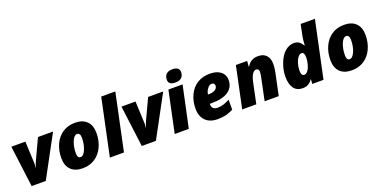

<svg xmlns="http://www.w3.org/2000/svg" viewBox="-17 -1592 4791 2418"><g transform="rotate(-20 2378.5 -383.5)"><path d="M113.8 0 43 -553.2H231L244.1 -258.8Q244.1 -223.1 240.2 -201.2H244.1Q244.6 -208 252.9 -231.9Q261.2 -255.9 270.5 -275.9Q279.8 -295.9 399.9 -553.2H602.1L303.2 0Z M797.9 9.8Q695.8 9.8 640.4 -45.4Q585 -100.6 585 -203.1Q585 -305.7 623.8 -388.4Q662.6 -471.2 732.9 -517.1Q803.2 -563 897 -563Q999 -563 1054.4 -507.8Q1109.9 -452.6 1109.9 -350.1Q1109.9 -247.6 1071 -164.8Q1032.2 -82 961.9 -36.1Q891.6 9.8 797.9 9.8ZM875 -420.9Q835 -420.9 806.4 -352.8Q777.8 -284.7 777.8 -196.8Q777.8 -131.8 818.8 -131.8Q858.4 -131.8 887.7 -199.7Q917 -267.6 917 -356Q917 -388.2 905.8 -404.5Q894.5 -420.9 875 -420.9Z M1351.1 0H1162.1L1322.8 -759.8H1511.7Z M1589.8 0 1519 -553.2H1707L1720.2 -258.8Q1720.2 -223.1 1716.3 -201.2H1720.2Q1720.7 -208 1729 -231.9Q1737.3 -255.9 1746.6 -275.9Q1755.9 -295.9 1876 -553.2H2078.1L1779.3 0Z M2220.2 0H2031.2L2147.9 -553.2H2337.9ZM2170.9 -674.8Q2170.9 -725.1 2200 -751Q2229 -776.9 2281.2 -776.9Q2325.7 -776.9 2349.9 -759Q2374 -741.2 2374 -708Q2374 -659.2 2345.7 -632.6Q2317.4 -606 2264.2 -606Q2170.9 -606 2170.9 -674.8Z M2605 9.8Q2501.5 9.8 2443.8 -48.1Q2386.2 -106 2386.2 -209Q2386.2 -312 2427 -394.8Q2467.8 -477.5 2538.8 -520.3Q2609.9 -563 2703.1 -563Q2795.9 -563 2849.1 -521Q2902.3 -479 2902.3 -409.2Q2902.3 -311 2825.9 -258.5Q2749.5 -206.1 2605 -206.1H2576.2V-198.2Q2576.2 -126 2656.2 -126Q2694.8 -126 2731.9 -137.5Q2769 -148.9 2816.4 -173.8V-40Q2761.7 -12.2 2714.4 -1.2Q2667 9.8 2605 9.8ZM2682.1 -435.1Q2652.3 -435.1 2626.5 -401.1Q2600.6 -367.2 2595.2 -324.2H2609.4Q2662.6 -324.2 2692.9 -344.5Q2723.1 -364.7 2723.1 -397.9Q2723.1 -413.6 2713.4 -424.3Q2703.6 -435.1 2682.1 -435.1Z M3308.1 -371.1Q3308.1 -392.1 3297.4 -402.6Q3286.6 -413.1 3271.5 -413.1Q3243.7 -413.1 3220 -378.4Q3196.3 -343.8 3181.2 -270L3124.5 0H2935.5L3052.2 -553.2H3203.1L3197.3 -476.1H3201.2Q3228 -522.5 3264.4 -542.7Q3300.8 -563 3353.5 -563Q3422.4 -563 3460.9 -521.2Q3499.5 -479.5 3499.5 -405.8Q3499.5 -354 3487.3 -293.9L3425.3 0H3236.3L3299.3 -301.8Q3308.1 -339.8 3308.1 -371.1Z M3832.5 -563Q3869.1 -563 3894 -548.1Q3918.9 -533.2 3948.2 -488.8H3952.1L3953.1 -506.8Q3956.5 -574.2 3965.3 -612.8L3995.6 -759.8H4186.5L4025.4 0H3874.5L3879.4 -60.1H3875.5Q3847.7 -21.5 3816.9 -5.9Q3786.1 9.8 3744.6 9.8Q3667.5 9.8 3627.4 -44.7Q3587.4 -99.1 3587.4 -201.2Q3587.4 -288.1 3622.3 -378.4Q3657.2 -468.8 3711.9 -515.9Q3766.6 -563 3832.5 -563ZM3822.3 -142.1Q3846.7 -142.1 3868.9 -170.7Q3891.1 -199.2 3904.3 -247.1Q3917.5 -294.9 3917.5 -340.8Q3917.5 -411.1 3878.4 -411.1Q3854.5 -411.1 3831.5 -382.3Q3808.6 -353.5 3794.4 -306.4Q3780.3 -259.3 3780.3 -211.9Q3780.3 -142.1 3822.3 -142.1Z M4404.3 9.8Q4302.2 9.8 4246.8 -45.4Q4191.4 -100.6 4191.4 -203.1Q4191.4 -305.7 4230.2 -388.4Q4269 -471.2 4339.4 -517.1Q4409.7 -563 4503.4 -563Q4605.5 -563 4660.9 -507.8Q4716.3 -452.6 4716.3 -350.1Q4716.3 -247.6 4677.5 -164.8Q4638.7 -82 4568.4 -36.1Q4498 9.8 4404.3 9.8ZM4481.4 -420.9Q4441.4 -420.9 4412.8 -352.8Q4384.3 -284.7 4384.3 -196.8Q4384.3 -131.8 4425.3 -131.8Q4464.8 -131.8 4494.1 -199.7Q4523.4 -267.6 4523.4 -356Q4523.4 -388.2 4512.2 -404.5Q4501 -420.9 4481.4 -420.9Z"/></g></svg>

Font: Open Sans Extrabold
Style: Italic
Weight: 800
Italic angle: -12°
Foundry: Ascender Corporation
Version: Version 1.10